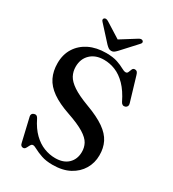

<svg xmlns="http://www.w3.org/2000/svg" viewBox="-213 -1000 1017 1131"><g transform="rotate(30 295.0 -435.0)"><path d="M325 16Q281 16 249.2 5Q217.5 -6 198 -16.8Q178.5 -27.5 170 -27.5Q161.5 -27.5 156.8 -21Q152 -14.5 148 -5.8Q144 3 139 9.5Q134 16 125 16Q117 16 111.5 10.8Q106 5.5 104 -6L67 -164Q65 -173 68.8 -179.8Q72.5 -186.5 82 -189.5Q91.5 -192.5 98.8 -188.8Q106 -185 111 -174.5Q137.5 -120.5 171 -88Q204.5 -55.5 242.2 -40.8Q280 -26 319 -26Q375 -26 406.2 -56Q437.5 -86 438 -135Q438.5 -166 424.5 -192Q410.5 -218 371.5 -242.2Q332.5 -266.5 258 -292Q183 -317.5 137.8 -349.5Q92.5 -381.5 72.2 -423Q52 -464.5 52 -518Q52 -577 79.5 -620.8Q107 -664.5 156.2 -688.8Q205.5 -713 271 -713Q318 -713 348 -702.8Q378 -692.5 396.2 -682Q414.5 -671.5 425.5 -671.5Q436.5 -671.5 440.5 -682Q444.5 -692.5 449 -703.2Q453.5 -714 466 -714Q475 -714 480.5 -708.5Q486 -703 490 -688.5L538.5 -525.5Q542 -515 538.2 -506.8Q534.5 -498.5 525 -495Q515.5 -492 508 -495.8Q500.5 -499.5 495.5 -509.5Q466 -570 431.2 -605.5Q396.5 -641 358.5 -656.5Q320.5 -672 280.5 -672Q223 -672 189 -639.2Q155 -606.5 155 -553Q155 -521.5 169.2 -494.2Q183.5 -467 221.5 -441.5Q259.5 -416 330.5 -389.5Q408 -361 453.5 -329.2Q499 -297.5 518.5 -258.5Q538 -219.5 537.5 -170Q537.5 -119 512.5 -76.8Q487.5 -34.5 440.5 -9.2Q393.5 16 325 16ZM309 -803 185.5 -880.5Q168 -891 158 -883Q154 -880 153.5 -873.8Q153 -867.5 160 -860.5L252.5 -759Q262 -749.5 270 -743.8Q278 -738 289.5 -738Q300.5 -738 308.2 -743.8Q316 -749.5 325 -759L418 -860.5Q425 -867.5 424.5 -873.8Q424 -880 420 -883Q409.5 -891 392.5 -880.5L269 -803Z"/></g></svg>

Font: Fraunces 12pt
Style: Regular
Weight: 400
Version: Version 1.000;[b76b70a41]